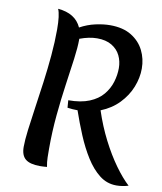

<svg xmlns="http://www.w3.org/2000/svg" viewBox="-94 -901 863 1024"><g transform="rotate(10 337.5 -389.0)"><path d="M84 -69Q84 -105 91 -161Q98 -217 108 -285Q118 -353 128 -427Q138 -501 144.5 -575Q151 -649 151 -716Q151 -795 137 -826Q232 -818 264 -747Q304 -769 347 -778.5Q390 -788 426 -788Q496 -788 541.5 -760Q587 -732 609.5 -687Q632 -642 632 -589Q632 -539 612 -488.5Q592 -438 552 -396.5Q512 -355 454 -332Q481 -250 517.5 -178.5Q554 -107 594 -51.5Q634 4 671 38Q638 48 606 48Q555 48 514.5 16.5Q474 -15 441 -67.5Q408 -120 381.5 -183.5Q355 -247 333 -311Q319 -311 305.5 -312Q292 -313 278 -315L275 -355Q343 -355 389 -374Q435 -393 461.5 -425Q488 -457 499.5 -495Q511 -533 511 -570Q511 -607 496 -638Q481 -669 449.5 -688Q418 -707 370 -707Q327 -707 276 -688V-683Q276 -642 267.5 -578Q259 -514 247.5 -434.5Q236 -355 227.5 -265.5Q219 -176 219 -83Q219 -60 219.5 -35.5Q220 -11 225 15Q214 16 204.5 16.5Q195 17 187 17Q133 17 108.5 -3Q84 -23 84 -69Z"/></g></svg>

Font: Merienda SemiBold
Style: Regular
Weight: 600
Designer: Eduardo Rodriguez Tunni
Foundry: Eduardo Rodriguez Tunni
Version: Version 2.001; ttfautohint (v1.8.4.7-5d5b)